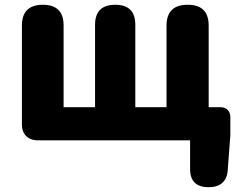

<svg xmlns="http://www.w3.org/2000/svg" viewBox="-20 -589 998 806"><path d="M72 -284V-65C72 -26 98 0 137 0H425H778V121C778 172 805 197 856 197C904 197 933 173 936 125L947 -22V-97C947 -123 931 -139 905 -139H856V-481C856 -540 827 -569 768 -569C709 -569 679 -540 679 -481V-139H548V-485C548 -541 520 -569 464 -569C408 -569 379 -541 379 -485V-139H247V-482C247 -540 218 -569 160 -569C102 -569 72 -540 72 -482Z"/></svg>

Font: GenSenRounded2 TW H
Style: Regular
Weight: 900
Version: Version 2.100;PS 2.1;hotconv 16.6.51;makeotf.lib2.5.65220 DE